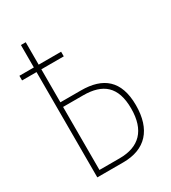

<svg xmlns="http://www.w3.org/2000/svg" viewBox="-176 -805 800 897"><g transform="rotate(-30 224.0 -357.0)"><path d="M107 -714H81V-593H3V-568H81V0H221C341 0 406 -71 406 -202C406 -335 337 -390 218 -390H107V-568H228V-593H107ZM215 -365C321 -365 379 -318 379 -200C379 -82 321 -25 216 -25H107V-365Z"/></g></svg>

Font: Noto Sans Condensed Thin
Style: Regular
Weight: 100
Width: 3
Designer: Monotype Design Team
Foundry: Monotype Imaging Inc.
Version: Version 2.013